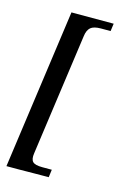

<svg xmlns="http://www.w3.org/2000/svg" viewBox="-106 -585 491 734"><g transform="rotate(15 139.0 -218.0)"><path d="M85.2 23.1Q81.5 47 90.8 56.8Q100.1 66.5 128.6 66.5H166.6L162.6 97Q156.6 97 143.5 97.1Q130.4 97.3 113.8 97.3Q97.2 97.3 78.9 97.6Q60.6 98 44 98Q27.4 98 14.4 98Q1.4 98 -4.5 98L83.5 -534H250.6L246.5 -503.8H208.5Q180 -503.8 167.7 -493.2Q155.4 -482.5 152.4 -458.6Z"/></g></svg>

Font: Genos Thin
Style: Italic
Weight: 100
Italic angle: -8°
Designer: Robert E. Leuschke
Foundry: Robert E. Leuschke
Version: Version 1.010